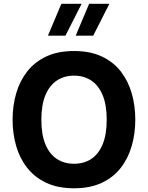

<svg xmlns="http://www.w3.org/2000/svg" viewBox="-20 -988 780 1013"><path d="M370.6 -718.8Q285.2 -718.8 223.9 -689.9Q162.6 -661.1 123.3 -610.6Q84 -560.1 65.2 -494.9Q46.4 -429.7 46.4 -356.4Q46.4 -283.2 65.2 -218Q84 -152.8 123.5 -102.5Q163.1 -52.2 224.4 -23.4Q285.6 5.4 370.6 5.4Q455.6 5.4 516.8 -23.4Q578.1 -52.2 617.2 -102.5Q656.2 -152.8 675 -218Q693.8 -283.2 693.8 -356.4Q693.8 -429.7 675.3 -494.9Q656.7 -560.1 617.7 -610.6Q578.6 -661.1 517.3 -689.9Q456.1 -718.8 370.6 -718.8ZM370.6 -588.9Q422.4 -588.9 461.2 -563.2Q500 -537.6 521.5 -486.1Q543 -434.6 543 -356.4Q543 -278.3 521.7 -226.8Q500.5 -175.3 461.9 -149.7Q423.3 -124 370.6 -124Q318.4 -124 279.5 -149.7Q240.7 -175.3 219.5 -226.8Q198.2 -278.3 198.2 -356.4Q198.2 -434.6 219.7 -486.1Q241.2 -537.6 280 -563.2Q318.8 -588.9 370.6 -588.9ZM450.2 -967.8 379.4 -799.8H471.7L557.1 -967.8ZM303.7 -967.8 232.9 -799.8H325.2L410.6 -967.8Z"/></svg>

Font: Estedad-FD-VF Thin
Style: Regular
Weight: 100
Designer: Amin Abedi
Version: Version 5.0